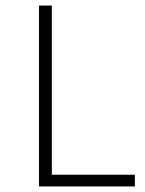

<svg xmlns="http://www.w3.org/2000/svg" viewBox="-20 -669 520 689"><path d="M120 0V-649H166V-42H464V0Z"/></svg>

Font: Julius Sans One
Style: Regular
Weight: 400
Designer: Luciano Vergara
Foundry: LatinoType
Version: Version 1.001